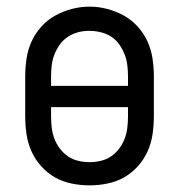

<svg xmlns="http://www.w3.org/2000/svg" viewBox="-20 -551 540 579"><path d="M250 8Q223 8 196 2.5Q169 -3 146 -16Q123 -29 104.5 -49.5Q86 -70 75 -94.5Q64 -119 60 -146Q56 -173 56 -200V-320Q56 -347 60 -374Q64 -401 75 -425.5Q86 -450 104.5 -470.5Q123 -491 146.5 -504Q170 -517 196.5 -524Q223 -531 250 -531Q277 -531 303.5 -524Q330 -517 353.5 -504Q377 -491 395.5 -470.5Q414 -450 425 -425.5Q436 -401 440 -374Q444 -347 444 -320V-200Q444 -173 440 -146Q436 -119 425 -94.5Q414 -70 395.5 -49.5Q377 -29 354 -16Q331 -3 304 2.5Q277 8 250 8ZM134 -292H366V-320Q366 -337 364 -354Q362 -371 355.5 -387.5Q349 -404 339 -418Q329 -432 314.5 -441Q300 -450 283 -454Q266 -458 248 -458Q231 -458 214.5 -453.5Q198 -449 184 -439.5Q170 -430 160 -416Q150 -402 144 -386.5Q138 -371 136 -354Q134 -337 134 -320ZM250 -62Q267 -62 284 -66Q301 -70 315 -79.5Q329 -89 339.5 -103Q350 -117 356 -133Q362 -149 364 -166Q366 -183 366 -200V-228H134V-200Q134 -183 136 -166Q138 -149 144 -133Q150 -117 160.5 -103Q171 -89 185 -79.5Q199 -70 216 -66Q233 -62 250 -62Z"/></svg>

Font: Zed Mono
Style: Regular
Weight: 400
Monospace: yes
Designer: Belleve Invis
Foundry: Belleve Invis
Version: Version 1.0.0; ttfautohint (v1.8.4)